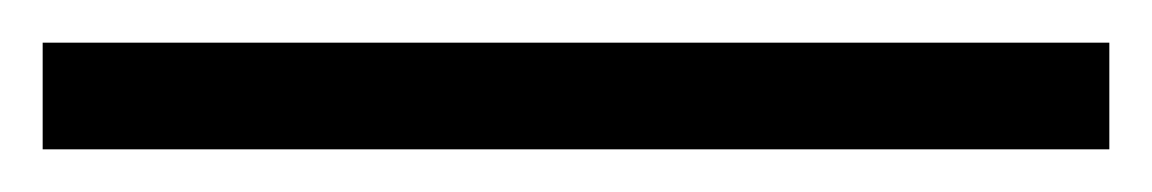

<svg xmlns="http://www.w3.org/2000/svg" viewBox="-20 55 540 90"><path d="M0 125V75H500V125Z"/></svg>

Font: Arvo
Style: Regular
Weight: 400
Designer: Anton Koovit (Cyrillic Expansion: Cyreal)
Foundry: Anton Koovit, Yassin Baggar
Version: Version 3.000